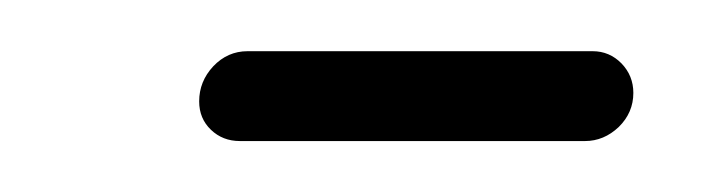

<svg xmlns="http://www.w3.org/2000/svg" viewBox="-20 -297 280 75"><path d="M227.4 -260.7Q227.4 -253 221.7 -247.4Q215.9 -241.9 208.5 -241.9H73.7Q67 -241.9 62.4 -246.3Q57.8 -250.7 57.8 -257.4Q57.8 -265.2 63.3 -271.1Q68.9 -277 76.7 -277H211.5Q218.1 -277 222.8 -272.2Q227.4 -267.4 227.4 -260.7Z"/></svg>

Font: 26F Galaxy Sans Light
Style: Italic
Weight: 300
Italic angle: -5°
Designer: C₂₉H₂₅N₃O₅
Version: Version 1.200